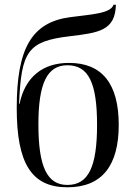

<svg xmlns="http://www.w3.org/2000/svg" viewBox="-20 -785 575 815"><path d="M266 10C414 10 484 -83 484 -255C484 -430 413 -518 273 -518C164 -518 87 -461 63 -344H61C70 -566 97 -610 275 -631C400 -646 469 -655 472 -765H462C450 -727 366 -724 277 -712C114 -690 51 -579 51 -326C51 -91 114 10 266 10ZM266 0C180 0 143 -77 143 -257C143 -431 180 -508 266 -508C356 -508 392 -433 392 -255C392 -76 355 0 266 0Z"/></svg>

Font: Noto Serif Display SemiCondensed
Style: Regular
Weight: 400
Width: 4
Designer: Monotype Design Team
Foundry: Monotype Imaging Inc.
Version: Version 2.009